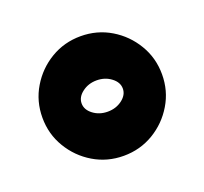

<svg xmlns="http://www.w3.org/2000/svg" viewBox="-66 -542 473 445"><g transform="rotate(-20 170.5 -319.5)"><path d="M23.4 -319.3Q23.4 -359.9 43.5 -393.3Q63.5 -426.8 96.9 -446.8Q130.4 -466.8 170.9 -466.8Q211.4 -466.8 244.9 -446.8Q278.3 -426.8 298.3 -393.3Q318.4 -359.9 318.4 -319.3Q318.4 -278.8 298.3 -245.4Q278.3 -211.9 244.9 -191.9Q211.4 -171.9 170.9 -171.9Q130.4 -171.9 96.9 -191.9Q63.5 -211.9 43.5 -245.4Q23.4 -278.8 23.4 -319.3ZM120.1 -319.3Q120.1 -303.7 135.3 -292.2Q150.4 -280.8 170.9 -280.8Q191.4 -280.8 206.5 -292.2Q221.7 -303.7 221.7 -319.3Q221.7 -335 206.5 -346.4Q191.4 -357.9 170.9 -357.9Q150.4 -357.9 135.3 -346.4Q120.1 -335 120.1 -319.3Z"/></g></svg>

Font: Pinar-DS1-FD Black
Style: Regular
Weight: 900
Designer: Amin Abedi
Version: Version 2.000